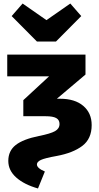

<svg xmlns="http://www.w3.org/2000/svg" viewBox="-20 -842 560 1087"><path d="M378 -822 440 -751 297 -607H189L46 -751L108 -822L243 -728ZM195 225Q117 203 72 163Q27 123 27 69Q27 12 69 -21Q111 -54 200 -72Q266 -85 291.5 -99.5Q317 -114 317 -140Q317 -163 298.5 -173.5Q280 -184 238 -184H112V-275L258 -410H21V-533H464V-420L302 -283H320Q404 -283 451.5 -242.5Q499 -202 499 -134Q499 -56 446 -16Q393 24 301 41Q234 53 211.5 63.5Q189 74 189 89Q189 110 234 129Z"/></svg>

Font: FiraGO ExtraBold
Style: Regular
Weight: 800
Designer: bBox Type
Foundry: bBox Type GmbH
Version: Version 1.001;PS 001.001;hotconv 1.0.88;makeotf.lib2.5.64775